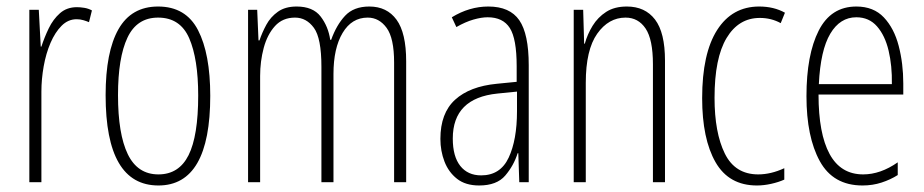

<svg xmlns="http://www.w3.org/2000/svg" viewBox="-20 -559 2836 589"><path d="M216 -537Q226 -537 238.5 -535Q251 -533 262 -527L253 -491Q246 -494 236 -497Q226 -500 215 -500Q189 -500 169 -480Q149 -460 135 -427.5Q121 -395 114 -355.5Q107 -316 107 -278V0H70V-529H99L105 -416H107Q116 -444 129.5 -472Q143 -500 164 -518.5Q185 -537 216 -537Z M625 -265Q625 10 466 10Q304 10 304 -267Q304 -400 343.5 -469.5Q383 -539 465 -539Q550 -539 587.5 -466.5Q625 -394 625 -265ZM342 -267Q342 -148 372 -86Q402 -24 466 -24Q529 -24 558.5 -83Q588 -142 588 -266Q588 -378 560.5 -441.5Q533 -505 465 -505Q400 -505 371 -443.5Q342 -382 342 -267Z M1113 -539Q1167 -539 1196.5 -498.5Q1226 -458 1226 -371V0H1189V-367Q1189 -442 1166 -473.5Q1143 -505 1108 -505Q1059 -505 1031 -458Q1003 -411 1003 -332V0H966V-354Q966 -442 943 -473.5Q920 -505 885 -505Q847 -505 823.5 -479Q800 -453 789 -412Q778 -371 778 -326V0H741V-529H769L773 -435H776Q784 -459 797 -483Q810 -507 832.5 -523Q855 -539 890 -539Q940 -539 963.5 -508.5Q987 -478 993 -437H996Q1012 -482 1038.5 -510.5Q1065 -539 1113 -539Z M1478 -539Q1544 -539 1573 -497Q1602 -455 1602 -359V0H1573L1570 -89H1568Q1556 -51 1530 -20.5Q1504 10 1450 10Q1408 10 1382 -10.5Q1356 -31 1343.5 -63.5Q1331 -96 1331 -133Q1331 -212 1376 -253Q1421 -294 1504 -302L1565 -308V-356Q1565 -440 1544 -473Q1523 -506 1476 -506Q1457 -506 1432.5 -499Q1408 -492 1380 -476L1366 -506Q1420 -539 1478 -539ZM1506 -272Q1369 -258 1369 -134Q1369 -79 1392 -50Q1415 -21 1456 -21Q1515 -21 1540.5 -75.5Q1566 -130 1566 -218V-278Z M1903 -539Q1959 -539 1989.5 -499Q2020 -459 2020 -373V0H1983V-362Q1983 -438 1960.5 -471.5Q1938 -505 1899 -505Q1847 -505 1812 -455.5Q1777 -406 1777 -305V0H1740V-529H1769L1772 -425H1774Q1782 -454 1798 -480Q1814 -506 1839.5 -522.5Q1865 -539 1903 -539Z M2302 10Q2216 10 2175 -61.5Q2134 -133 2134 -258Q2134 -395 2180 -467Q2226 -539 2309 -539Q2354 -539 2388 -520L2375 -488Q2346 -504 2311 -504Q2246 -504 2209 -442.5Q2172 -381 2172 -259Q2172 -152 2203.5 -88Q2235 -24 2306 -24Q2345 -24 2386 -43V-8Q2368 0 2345.5 5Q2323 10 2302 10Z M2607 -539Q2660 -539 2691.5 -505.5Q2723 -472 2737 -418Q2751 -364 2751 -303V-269H2491Q2491 -149 2525 -86.5Q2559 -24 2628 -24Q2681 -24 2734 -61V-22Q2712 -8 2684.5 1Q2657 10 2626 10Q2536 10 2495 -64.5Q2454 -139 2454 -264Q2454 -391 2491.5 -465Q2529 -539 2607 -539ZM2607 -506Q2557 -506 2527 -455.5Q2497 -405 2492 -301H2716Q2717 -357 2706 -403.5Q2695 -450 2670.5 -478Q2646 -506 2607 -506Z"/></svg>

Font: Noto Sans Tamil ExtraCondensed ExtraLight
Style: Regular
Weight: 200
Width: 2
Designer: Jelle Bosma - Monotype Design Team
Foundry: Monotype Imaging Inc.
Version: Version 2.004; ttfautohint (v1.8.4.7-5d5b)